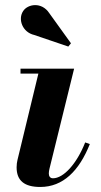

<svg xmlns="http://www.w3.org/2000/svg" viewBox="-20 -733 400 763"><path d="M116 -594 251.5 -548 262 -561 176 -680.5C145.5 -727 90 -717 72 -689C50.5 -657 68.5 -605 116 -594ZM337 -160.5 318.5 -167C285 -82 232.5 -24.5 190.5 -24.5C179 -24.5 174 -33 174 -43.5C174 -49 175 -56 176.5 -62L274.5 -460H61.5V-440.5H132.5L49.5 -97.5C47.5 -90.5 46 -78 46 -68C46 -15 77 10 140 10C230.5 10 294.5 -54 337 -160.5Z"/></svg>

Font: Bodoni* 11pt
Style: Bold Italic
Weight: 700
Italic angle: -13°
Version: Version 2.3